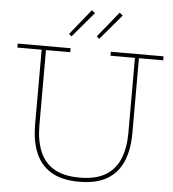

<svg xmlns="http://www.w3.org/2000/svg" viewBox="-63 -1038 995 1103"><g transform="rotate(5 434.5 -486.0)"><path d="M551 -752H855V-729H715V-296Q715 -203.5 686.8 -135.2Q658.5 -67 596.8 -29.5Q535 8 434 8Q333.5 8 272 -29.5Q210.5 -67 182.2 -135.2Q154 -203.5 154 -296V-729H14V-752H319V-729H179V-296Q179 -210.5 204 -147.5Q229 -84.5 285.2 -50.2Q341.5 -16 435 -16Q528 -16 584.5 -50.2Q641 -84.5 666.5 -147.5Q692 -210.5 692 -296V-729H551ZM422 -980 441 -965 318 -820 303 -833ZM582 -980 601 -965 478 -820 463 -833Z"/></g></svg>

Font: Hepta Slab ExtraLight ExtraLight
Style: Regular
Weight: 250
Version: Version 1.102